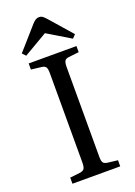

<svg xmlns="http://www.w3.org/2000/svg" viewBox="-173 -999 750 1065"><g transform="rotate(-20 202.0 -466.0)"><path d="M61 0V-36L122 -43Q140 -46 146.5 -56Q153 -66 153 -94V-620Q153 -645 146.5 -655Q140 -665 120 -667L61 -674V-710H343V-674L282 -667Q264 -665 258 -654.5Q252 -644 252 -616V-90Q252 -65 258 -55.5Q264 -46 284 -43L343 -36V0ZM63 -755 44 -775 163 -910Q172 -920 181.5 -926Q191 -932 203 -932Q214 -932 222.5 -926Q231 -920 245 -904L358 -775L339 -755L203 -837Z"/></g></svg>

Font: Literata 36pt
Style: Regular
Weight: 400
Designer: Latin by Veronika Burian and Jose Scaglione. Greek by Irene Vlachou. Cyrillic by Vera Evstafieva.
Foundry: TypeTogether
Version: Version 3.002